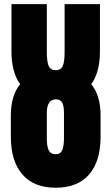

<svg xmlns="http://www.w3.org/2000/svg" viewBox="-20 -879 526 907"><path d="M31.2 -233.9V-333.5Q31.2 -427.7 75.2 -481.4Q34.2 -537.6 34.2 -636.2V-859.4H201.2V-633.3Q201.2 -588.4 209.7 -567.9Q218.3 -547.4 243.2 -547.4Q268.1 -547.4 276.6 -567.6Q285.2 -587.9 285.2 -633.3V-859.4H452.1V-636.2Q452.1 -537.6 411.1 -481.4Q455.1 -427.7 455.1 -333.5V-233.9Q455.1 -117.2 400.9 -54.7Q346.7 7.8 243.2 7.8Q139.6 7.8 85.4 -55.2Q31.2 -118.2 31.2 -233.9ZM243.2 -150.4Q265.1 -150.4 273.7 -169.2Q282.2 -188 282.2 -226.1V-346.7Q282.2 -377.4 274.2 -393.6Q266.1 -409.7 244.1 -409.7Q201.2 -409.7 201.2 -344.7V-225.1Q201.2 -186.5 210.4 -168.5Q219.7 -150.4 243.2 -150.4Z"/></svg>

Font: Anton
Style: Regular
Weight: 400
Designer: Vernon Adams, Tural Alisoy
Foundry: Vernon Adams
Version: Version 2.300